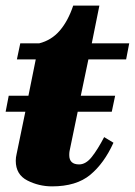

<svg xmlns="http://www.w3.org/2000/svg" viewBox="-23 -652 479 682"><path d="M291 -441 264 -312H386L374 -255H253L224 -115Q223 -110 223 -101Q223 -68 258 -68Q282 -68 303 -94.5Q324 -121 347 -165L380 -145Q347 -72 297.5 -31Q248 10 162 10Q115 10 74 -11Q33 -32 33 -81Q33 -93 36 -105L67 -255H-3L8 -312H78L104 -441H37L49 -498H116Q160 -509 189.5 -543.5Q219 -578 237 -632H330L303 -498H436L425 -441Z"/></svg>

Font: Trirong Black
Style: Italic
Weight: 900
Italic angle: -12°
Designer: Katatrad Team
Foundry: CadsonDemak
Version: Version 1.001